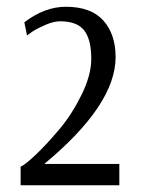

<svg xmlns="http://www.w3.org/2000/svg" viewBox="-20 -778 417 568"><path d="M41 -230V-285Q54 -290 86.5 -321Q119 -352 156 -396Q193 -440 221.5 -498Q250 -556 250 -604Q250 -661 229 -688Q208 -715 158 -715Q139 -715 114.5 -704.5Q90 -694 75 -684L60 -673L52 -712Q112 -758 175 -758Q249 -758 285.5 -717.5Q322 -677 322 -609Q322 -468 111 -293H333V-230Z"/></svg>

Font: Arsenal
Style: Regular
Weight: 400
Designer: Andrij Shevchenko
Foundry: Stairsfor
Version: Version 2.001;PS 002.001;hotconv 1.0.88;makeotf.lib2.5.64775